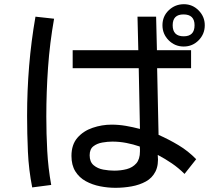

<svg xmlns="http://www.w3.org/2000/svg" viewBox="-20 -856 1040 917"><path d="M857.4 -633.8Q815.4 -633.8 785.6 -663.6Q755.9 -693.4 755.9 -735.4Q755.9 -778.3 786.1 -807.1Q816.4 -835.9 858.4 -835.9Q899.4 -835.9 928.7 -806.2Q958 -776.4 958 -735.4Q958 -693.4 928.7 -663.6Q899.4 -633.8 857.4 -633.8ZM857.4 -682.6Q909.2 -682.6 909.2 -735.4Q909.2 -787.1 856.4 -787.1Q804.7 -787.1 804.7 -735.4Q804.7 -682.6 857.4 -682.6ZM531.2 41Q495.1 41 458 33.7Q420.9 26.4 389.6 9.3Q358.4 -7.8 339.8 -37.6Q321.3 -67.4 321.3 -111.3Q321.3 -165 349.6 -197.8Q377.9 -230.5 422.4 -245.6Q466.8 -260.7 512.7 -260.7Q546.9 -260.7 581.1 -254.9Q615.2 -249 648.4 -240.2L642.6 -530.3H327.1V-616.2H640.6L636.7 -776.4H725.6L729.5 -616.2H892.6V-530.3H730.5L737.3 -211.9Q786.1 -190.4 832.5 -162.6Q878.9 -134.8 917 -95.7L861.3 -25.4Q833 -53.7 800.8 -75.7Q768.6 -97.7 733.4 -116.2Q738.3 -68.4 722.7 -37.1Q707 -5.9 676.8 10.7Q646.5 27.3 608.4 34.2Q570.3 41 531.2 41ZM133.8 39.1Q117.2 -44.9 113.3 -131.3Q109.4 -217.8 109.4 -302.7Q109.4 -421.9 119.1 -540.5Q128.9 -659.2 149.4 -776.4L238.3 -766.6Q217.8 -651.4 209.5 -534.2Q201.2 -417 201.2 -299.8Q201.2 -217.8 205.6 -135.7Q210 -53.7 224.6 27.3ZM525.4 -41Q557.6 -41 585.4 -48.3Q613.3 -55.7 630.9 -75.7Q648.4 -95.7 648.4 -132.8Q648.4 -138.7 648.4 -144.5Q648.4 -150.4 647.5 -156.2Q616.2 -167 583.5 -173.3Q550.8 -179.7 516.6 -179.7Q494.1 -179.7 468.8 -175.3Q443.4 -170.9 425.8 -157.2Q408.2 -143.6 408.2 -114.3Q408.2 -83 427.2 -66.9Q446.3 -50.8 473.6 -45.9Q501 -41 525.4 -41Z"/></svg>

Font: Kosugi
Style: Regular
Weight: 400
Version: Version 4.002